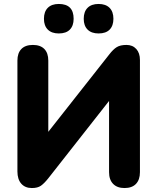

<svg xmlns="http://www.w3.org/2000/svg" viewBox="-20 -941 795 970"><path d="M478 -772Q442 -772 422.5 -791.5Q403 -811 403 -846Q403 -882 422.5 -901.5Q442 -921 478 -921Q514 -921 533.5 -901.5Q553 -882 553 -846Q553 -811 534 -791.5Q515 -772 478 -772ZM277 -772Q241 -772 221.5 -791.5Q202 -811 202 -846Q202 -882 221.5 -901.5Q241 -921 277 -921Q352 -921 352 -846Q352 -811 333 -791.5Q314 -772 277 -772ZM141 9Q107 9 87.5 -13Q68 -35 68 -75V-635Q68 -673 88 -693.5Q108 -714 146 -714Q184 -714 204 -693.5Q224 -673 224 -635V-275L532 -666Q552 -692 570 -703Q588 -714 619 -714Q650 -714 668.5 -693.5Q687 -673 687 -638V-71Q687 -33 667 -12Q647 9 609 9Q572 9 551.5 -12Q531 -33 531 -71V-431L223 -39Q203 -14 186.5 -2.5Q170 9 141 9Z"/></svg>

Font: Chiron GoRound TC EB
Style: Regular
Weight: 700
Designer: Ryoko NISHIZUKA 西塚涼子 (kana, bopomofo & ideographs); Paul D. Hunt (Latin, Greek & Cyrillic); Sandoll Communications 산돌커뮤니
Foundry: Adobe
Version: Version 1.000;hotconv 1.1.1;makeotfexe 2.6.0